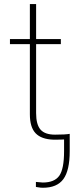

<svg xmlns="http://www.w3.org/2000/svg" viewBox="-20 -678 399 932"><path d="M28.3 -463.9V-488.3H125V-658.2H155.3V-488.3H275.4V-463.9H155.3V-128.9Q155.3 -73.2 176.8 -48.8Q198.2 -24.4 247.1 -24.4Q298.8 -24.4 318.4 -28.3V55.7Q318.4 149.4 287.6 191.4Q256.8 233.4 188.5 233.4Q183.6 233.4 177.2 232.9Q170.9 232.4 164.1 231Q157.2 229.5 154.3 229.5V205.1Q183.6 208 187.5 208Q244.1 208 267.6 175.3Q291 142.6 291 55.7V-1Q282.2 0 239.3 0Q180.7 -2 152.8 -31.2Q125 -60.5 125 -123V-463.9Z"/></svg>

Font: Gothic A1 Thin
Style: Regular
Weight: 250
Designer: HanYang I&C Co.,Ltd.
Foundry: HanYang I&C Co.,Ltd.
Version: Version 2.50